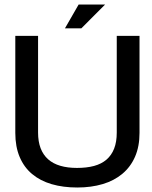

<svg xmlns="http://www.w3.org/2000/svg" viewBox="-20 -831 684 863"><path d="M607.1 -669.9H504.8V-235.4Q504.8 -193.1 493 -163Q481.2 -132.9 458.6 -113.5Q435.9 -94.1 402.6 -85.1Q369.4 -76.2 325.9 -76.2Q283.7 -76.2 251.1 -85.8Q218.5 -95.3 196.2 -115.1Q174 -134.9 162.5 -164.9Q151.1 -194.9 151.1 -235.4V-669.9H48.8V-233.5Q48.8 -171.5 68.4 -125.4Q87.9 -79.2 124.3 -48.8Q160.8 -18.3 212.2 -3.2Q263.7 11.8 327.4 11.8Q390 11.8 441.7 -3.6Q493.3 -19 530.1 -49.9Q566.9 -80.7 587 -126.6Q607.1 -172.6 607.1 -233.5ZM271.9 -703.6H345.6L452.5 -810.7H333.5Z"/></svg>

Font: SaysetthaMai Thin
Style: Regular
Weight: 100
Designer: John M. Durdin
Foundry: Lao Script for Windows
Version: Version 1.101